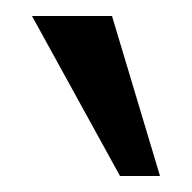

<svg xmlns="http://www.w3.org/2000/svg" viewBox="-20 -700 240 240"><path d="M130 -480 20 -680H120L180 -480Z"/></svg>

Font: Philosopher
Style: Regular
Weight: 400
Designer: Jovanny Lemonad
Foundry: Jovanny Lemonad
Version: Version 2.000